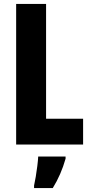

<svg xmlns="http://www.w3.org/2000/svg" viewBox="-20 -734 456 975"><path d="M62 0V-714H214V-131H402V0ZM313 72Q290 153 248 221H153V208Q157 191 161.5 164Q166 137 169.5 109Q173 81 174 61H313Z"/></svg>

Font: Noto Sans Arabic ExtCond ExtBd
Style: Regular
Weight: 800
Width: 2
Designer: Monotype Design Team, Nadine Chahine, Nizar Qandah and Khaled Hosny
Foundry: Monotype Imaging Inc.
Version: Version 2.012; ttfautohint (v1.8.4.7-5d5b)